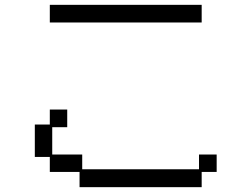

<svg xmlns="http://www.w3.org/2000/svg" viewBox="-20 -746 1040 794"><path d="M186 -726H814V-653H186ZM124 -231H186V-293H258V-220H196V-107H320V-46H803V-107H876V-35H814V28H309V-35H186V-97H124Z"/></svg>

Font: DotGothic16
Style: Regular
Weight: 400
Designer: Fontworks Inc.
Foundry: Fontworks Inc.
Version: Version 1.100